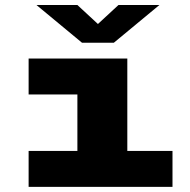

<svg xmlns="http://www.w3.org/2000/svg" viewBox="-20 -728 740 748"><path d="M91.5 0V-140H281.5V-360H91.5V-500H476V-140H652V0ZM122 -708.5H281.5L361.5 -634.5L441.5 -708.5H601L423.5 -561.5H299.5Z"/></svg>

Font: Trispace SemiExpanded ExtraBold
Style: Regular
Weight: 800
Width: 6
Designer: Tyler Finck
Foundry: Etcetera Type Company
Version: Version 1.210; ttfautohint (v1.8.3)